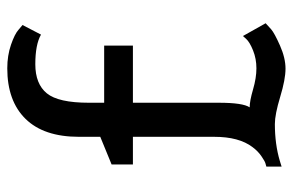

<svg xmlns="http://www.w3.org/2000/svg" viewBox="-162 -652 824 541"><g transform="rotate(-90 250.5 -381.0)"><path d="M232 -177Q232 -109 219 -90Q237 -90 269.5 -80.5Q302 -71 329 -71Q356 -71 379.5 -80.5Q403 -90 412 -100L420 -109L456 -45Q450 -39 439 -29.5Q428 -20 393 -4.5Q358 11 328 11Q298 11 248.5 -4Q199 -19 172 -19Q115 -19 68 -5L52 0V-43Q55 -44 61 -45.5Q67 -47 81.5 -57Q96 -67 107 -82Q136 -120 136 -190V-419H58V-479L136 -511V-571Q136 -670 186.5 -721.5Q237 -773 329 -773Q365 -773 395.5 -762.5Q426 -752 438 -741L451 -730L424 -678Q396 -694 340.5 -694Q285 -694 258.5 -661.5Q232 -629 232 -543V-500H393V-419H232Z"/></g></svg>

Font: Belgrano
Style: Regular
Weight: 400
Designer: Daniel Hernandez
Foundry: Daniel Hernndez
Version: Version 1.003